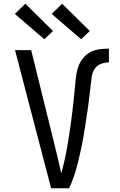

<svg xmlns="http://www.w3.org/2000/svg" viewBox="-20 -1002 640 1022"><path d="M348 0H252L60 -735H146L267 -245Q277 -204 287 -162.5Q297 -121 306 -79Q313 -103 318.5 -126.5Q324 -150 329 -174Q334 -198 338 -222Q342 -246 346 -270Q350 -294 353.5 -318.5Q357 -343 360 -367Q363 -391 366 -415.5Q369 -440 371.5 -464Q374 -488 376.5 -512.5Q379 -537 381 -561Q383 -585 387 -609.5Q391 -634 400.5 -656.5Q410 -679 426.5 -697.5Q443 -716 465 -726.5Q487 -737 511.5 -740Q536 -743 560 -743V-670Q537 -670 515 -661Q493 -652 481.5 -632Q470 -612 467.5 -588.5Q465 -565 462 -542Q459 -519 456.5 -496Q454 -473 451 -450Q448 -427 444.5 -404Q441 -381 437.5 -358Q434 -335 430.5 -312.5Q427 -290 423 -267Q419 -244 414 -221.5Q409 -199 404 -176Q399 -153 393.5 -131Q388 -109 381 -86.5Q374 -64 366 -42.5Q358 -21 348 0ZM412 -793 255 -928 311 -982 458 -837ZM216 -793 59 -928 115 -982 262 -837Z"/></svg>

Font: Iosevka Extended
Style: Regular
Weight: 400
Width: 7
Monospace: yes
Designer: Belleve Invis
Foundry: Belleve Invis
Version: Version 32.5.0; ttfautohint (v1.8.4)